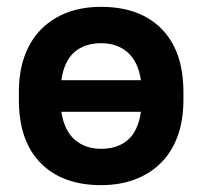

<svg xmlns="http://www.w3.org/2000/svg" viewBox="-20 -530 590 560"><path d="M275 10Q162 10 98.5 -54.5Q35 -119 35 -239V-261Q35 -320 51.5 -366Q68 -412 99.5 -444Q131 -476 175 -493Q219 -510 275 -510Q388 -510 451.5 -445.5Q515 -381 515 -261V-239Q515 -180 498.5 -134Q482 -88 450.5 -56Q419 -24 374.5 -7Q330 10 275 10ZM391 -296Q383 -350 352.5 -377Q322 -404 275 -404Q227 -404 197 -378Q167 -352 159 -296ZM275 -96Q323 -96 353 -122Q383 -148 391 -204H159Q167 -150 197.5 -123Q228 -96 275 -96Z"/></svg>

Font: PT Root UI Bold
Style: Regular
Weight: 700
Designer: Vitaly Kuzmin
Foundry: ParaType Ltd.
Version: Version 2.000G